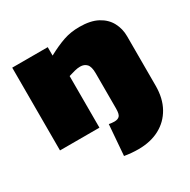

<svg xmlns="http://www.w3.org/2000/svg" viewBox="-172 -723 1094 1105"><g transform="rotate(-30 375.0 -170.0)"><path d="M707 -47Q707 36 673.5 96Q640 156 580 188Q520 220 439 220Q393 220 347 212L363 9Q372 11 381.5 12Q391 13 399 13Q421 13 432.5 1.5Q444 -10 444 -48V-282Q444 -326 428 -343Q412 -360 385 -360Q368 -360 348.5 -355Q329 -350 306 -343V0H44V-550H280V-494Q341 -527 389.5 -543.5Q438 -560 495 -560Q569 -560 615.5 -535Q662 -510 684.5 -468Q707 -426 707 -376Z"/></g></svg>

Font: Georama Expanded Black
Style: Regular
Weight: 900
Width: 7
Designer: Jean-Baptiste Levee
Foundry: Production Type
Version: Version 1.000